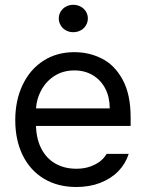

<svg xmlns="http://www.w3.org/2000/svg" viewBox="-20 -749 593 780"><path d="M42 -260.7Q42 -341.8 72.3 -404.8Q102.5 -467.8 156.7 -502.4Q210.9 -537.1 282.2 -537.1Q342.8 -537.1 394.5 -510.7Q446.3 -484.4 478.5 -424.8Q510.7 -365.2 510.7 -272.5V-237.3H100.6V-308.6H425.8Q425.8 -353.5 408.2 -388.2Q390.6 -422.9 357.9 -442.9Q325.2 -462.9 282.2 -462.9Q235.4 -462.9 200.2 -439.9Q165 -417 145.5 -378.4Q126 -339.8 126 -295.9V-248Q126 -189.5 146.5 -147.9Q167 -106.4 204.1 -85Q241.2 -63.5 290 -63.5Q320.3 -63.5 344.7 -71.8Q369.1 -80.1 386.2 -93.3Q403.3 -106.4 413.1 -124H502.9Q490.2 -84 460.9 -53.7Q431.6 -23.4 387.7 -6.3Q343.8 10.7 290 10.7Q214.8 10.7 158.7 -22.9Q102.5 -56.6 72.3 -118.2Q42 -179.7 42 -260.7ZM218.8 -673.8Q218.8 -689.5 226.6 -702.1Q234.4 -714.8 248 -722.2Q261.7 -729.5 277.3 -729.5Q293.9 -729.5 307.6 -722.2Q321.3 -714.8 329.1 -702.1Q336.9 -689.5 336.9 -673.8Q336.9 -659.2 329.1 -646Q321.3 -632.8 307.6 -625.5Q293.9 -618.2 277.3 -618.2Q261.7 -618.2 248 -625.5Q234.4 -632.8 226.6 -646Q218.8 -659.2 218.8 -673.8Z"/></svg>

Font: Pretendard JP Variable
Style: Regular
Weight: 400
Designer: Base glyphs from Inter by Rasmus Andersson; Hangul glyphs from Noto Sans CJK(Source Han Sans) by Jang Soo-young and Kang
Foundry: Kil Hyung-jin
Version: Version 1.307;Glyphs 3.2 (3192)